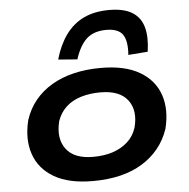

<svg xmlns="http://www.w3.org/2000/svg" viewBox="-54 -830 879 893"><g transform="rotate(-5 385.0 -383.0)"><path d="M344 10Q232 10 163.5 -30Q95 -70 71 -140.5Q47 -211 69 -299Q86 -351 118 -390Q150 -429 195.5 -456Q241 -483 299 -497Q357 -511 426 -511Q538 -511 606.5 -471Q675 -431 699 -361.5Q723 -292 701 -203Q684 -152 652 -112.5Q620 -73 575 -45.5Q530 -18 472.5 -4Q415 10 344 10ZM355 -102Q406 -102 446 -115Q486 -128 515.5 -154Q545 -180 558 -220Q579 -299 541.5 -348.5Q504 -398 414 -398Q366 -398 325 -386Q284 -374 255 -348Q226 -322 212 -282Q192 -202 229 -152Q266 -102 355 -102ZM321 -560 232 -567Q251 -634 285 -681Q319 -728 369 -752Q419 -776 488 -776Q557 -776 596 -751.5Q635 -727 647.5 -680.5Q660 -634 650 -567L559 -560Q564 -625 543.5 -655Q523 -685 467 -685Q409 -685 375.5 -655Q342 -625 321 -560Z"/></g></svg>

Font: Nunito Sans 7pt Expanded
Style: Bold Italic
Weight: 700
Width: 7
Italic angle: -9°
Designer: Vernon Adams
Foundry: Vernon Adams
Version: Version 3.101;gftools[0.9.27]